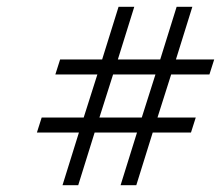

<svg xmlns="http://www.w3.org/2000/svg" viewBox="-20 -571 647 562"><path d="M88 -183H211L163 -29H209L257 -183H381L333 -29H379L427 -183H539L553 -227H441L481 -353H593L607 -397H495L543 -551H497L449 -397H325L373 -551H327L279 -397H156L142 -353H265L225 -227H102ZM271 -227 311 -353H435L395 -227Z"/></svg>

Font: Charger Static
Style: Obl
Weight: 1000
Designer: Jasper
Foundry: KineticPlasma Fonts/Cannot Into Space Fonts
Version: Version 1.1